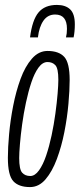

<svg xmlns="http://www.w3.org/2000/svg" viewBox="-20 -750 324 780"><path d="M102 10Q56 10 34 -14Q12 -38 12 -109Q12 -150 17 -205.5Q22 -261 33.5 -320Q45 -379 63.5 -429.5Q82 -480 109.5 -511.5Q137 -543 173 -543Q219 -543 241 -519Q263 -495 263 -425Q263 -384 258 -328Q253 -272 241.5 -213.5Q230 -155 211 -104Q192 -53 165 -21.5Q138 10 102 10ZM103 -35Q122 -35 138.5 -58Q155 -81 167.5 -118Q180 -155 189.5 -199.5Q199 -244 205 -288.5Q211 -333 214 -369Q217 -405 217 -426Q217 -472 205 -485Q193 -498 173 -498Q153 -498 136.5 -475.5Q120 -453 107.5 -415.5Q95 -378 85.5 -333.5Q76 -289 70 -245Q64 -201 61 -164.5Q58 -128 58 -108Q58 -62 70 -48.5Q82 -35 103 -35ZM211 -730Q246 -730 265 -712Q284 -694 284 -651Q284 -622 279 -598H248Q252 -613 252 -633Q252 -691 204 -691Q174 -691 156.5 -666Q139 -641 134 -598H102Q111 -669 136.5 -699.5Q162 -730 211 -730Z"/></svg>

Font: Georama ExtraCondensed Light
Style: Italic
Weight: 300
Width: 2
Italic angle: -9°
Designer: Jean-Baptiste Levee
Foundry: Production Type
Version: Version 1.000